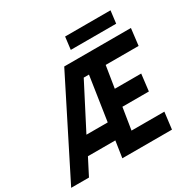

<svg xmlns="http://www.w3.org/2000/svg" viewBox="-215 -1051 1241 1238"><g transform="rotate(-30 405.5 -432.0)"><path d="M-30.5 0 322 -700H818.5L803.5 -575H558.5L532.5 -412.5H729L714 -287.5H517L491 -125H735.5L720 0H350.5L369 -122.5H165L102 0ZM226 -247.5H384.5L434 -575H395ZM423.5 -864.5H761.5L750 -771.5H412Z"/></g></svg>

Font: Urbanist
Style: Bold Italic
Weight: 700
Italic angle: -8°
Designer: Corey Hu
Foundry: Corey Hu
Version: Version 1.330; ttfautohint (v1.8.4.7-5d5b)